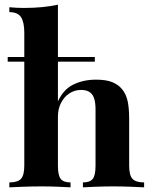

<svg xmlns="http://www.w3.org/2000/svg" viewBox="-20 -802 649 822"><path d="M386 -558V-538H13V-558ZM228 -782V-368Q252 -420 295 -440.5Q338 -461 391 -461Q434 -461 460 -450.5Q486 -440 501 -422Q518 -403 525.5 -373Q533 -343 533 -292V-93Q533 -51 547.5 -36Q562 -21 597 -21V0Q578 -1 539.5 -2.5Q501 -4 465 -4Q426 -4 389.5 -2.5Q353 -1 335 0V-21Q365 -21 377 -36Q389 -51 389 -93V-334Q389 -359 384 -377.5Q379 -396 365.5 -406.5Q352 -417 327 -417Q300 -417 277.5 -402.5Q255 -388 241.5 -362Q228 -336 228 -302V-93Q228 -51 240 -36Q252 -21 282 -21V0Q264 -1 229 -2.5Q194 -4 158 -4Q119 -4 79.5 -2.5Q40 -1 20 0V-21Q55 -21 69.5 -36Q84 -51 84 -93V-662Q84 -707 70 -728.5Q56 -750 20 -750V-771Q52 -768 82 -768Q123 -768 160 -771.5Q197 -775 228 -782Z"/></svg>

Font: Playfair Display
Style: Bold
Weight: 700
Designer: Claus Eggers Sørensen
Foundry: Claus Eggers Sørensen
Version: Version 1.203